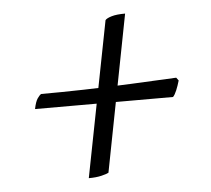

<svg xmlns="http://www.w3.org/2000/svg" viewBox="-40 -532 567 517"><g transform="rotate(-5 244.0 -273.5)"><path d="M180 -57 262 -477Q266 -482 279.5 -486Q293 -490 316 -490L234 -67Q229 -64 214.5 -60.5Q200 -57 180 -57ZM52 -255Q56 -275 62 -283.5Q68 -292 72 -294Q125 -294 187.5 -295.5Q250 -297 314.5 -300Q379 -303 438 -306L444 -298Q440 -284 435 -272Q430 -260 425 -255Z"/></g></svg>

Font: Texturina 12pt Thin
Style: Italic
Weight: 250
Italic angle: -11°
Designer: Guillermo Torres Carreño
Foundry: Omnibus-Type
Version: Version 1.002